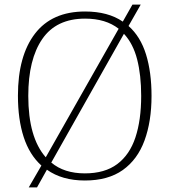

<svg xmlns="http://www.w3.org/2000/svg" viewBox="-20 -775 738 835"><path d="M160 -55Q108 -102 83 -179Q58 -256 58 -359Q58 -532 132 -628.5Q206 -725 350 -725Q400 -725 441 -714Q482 -703 514 -681L556 -755H592L539 -662Q591 -616 615 -538.5Q639 -461 639 -358Q639 -247 608.5 -164Q578 -81 514 -35.5Q450 10 349 10Q250 10 184 -37L141 40H105ZM496 -650Q440 -694 350 -694Q225 -694 164 -605.5Q103 -517 103 -358Q103 -177 179 -91ZM349 -21Q436 -21 490 -61.5Q544 -102 569 -177.5Q594 -253 594 -358Q594 -448 576.5 -516.5Q559 -585 519 -628L203 -68Q259 -21 349 -21Z"/></svg>

Font: Noto Serif Tamil ExtraLight
Style: Regular
Weight: 200
Designer: Indian Type Foundry, Tom Grace, and the Monotype Design Team
Foundry: Monotype Imaging Inc.
Version: Version 2.004; ttfautohint (v1.8.4.7-5d5b)